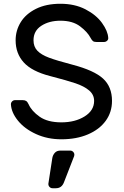

<svg xmlns="http://www.w3.org/2000/svg" viewBox="-20 -730 658 1020"><path d="M301 70H353Q362 70 368.5 76.5Q375 83 375 92Q375 96 374 99L320 238Q308 270 277 270H259Q250 270 243.5 263.5Q237 257 237 248V246L258 109Q261 93 271.5 81.5Q282 70 301 70ZM533 -507H492Q480 -507 474 -511.5Q468 -516 461 -529Q445 -560 405.5 -590Q366 -620 301 -620Q241 -620 199.5 -593Q158 -566 158 -516Q158 -482 178.5 -460.5Q199 -439 240.5 -423.5Q282 -408 366 -386Q480 -356 527.5 -312.5Q575 -269 575 -194Q575 -134 541.5 -88Q508 -42 447 -16Q386 10 306 10Q232 10 171 -18Q110 -46 75 -89.5Q40 -133 38 -176Q38 -185 44.5 -191.5Q51 -198 60 -198H101Q112 -198 119 -193.5Q126 -189 132 -176Q148 -140 190.5 -110Q233 -80 306 -80Q379 -80 429.5 -111.5Q480 -143 480 -194Q480 -227 453.5 -249.5Q427 -272 381 -287.5Q335 -303 246 -326Q149 -351 106 -398.5Q63 -446 63 -516Q63 -568 90 -612Q117 -656 171 -683Q225 -710 301 -710Q377 -710 434 -680.5Q491 -651 522 -608Q553 -565 555 -529Q556 -520 549 -513.5Q542 -507 533 -507Z"/></svg>

Font: Contemporary
Style: Regular
Weight: 400
Designer: Victor Tran
Foundry: Victor Tran
Version: Version 1.100